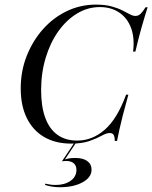

<svg xmlns="http://www.w3.org/2000/svg" viewBox="-20 -602 650 820"><path d="M283.9 11.3Q216.9 11.3 168.5 -16.9Q120.2 -45.2 94.4 -98Q68.5 -150.8 68.5 -224.2Q68.5 -298.4 94 -362.9Q119.4 -427.4 163.3 -477Q207.3 -526.6 265.3 -554.4Q323.4 -582.3 389.5 -582.3Q428.2 -582.3 455.2 -575Q482.3 -567.7 501.6 -558.1Q521 -548.4 534.3 -541.1Q547.6 -533.9 558.1 -533.9Q571 -533.9 580.2 -542.7Q589.5 -551.6 601.6 -571H610.5Q597.6 -530.6 584.3 -483.9Q571 -437.1 558.1 -381.5H548.4Q555.6 -440.3 539.5 -483.1Q523.4 -525.8 488.7 -548.8Q454 -571.8 406.5 -571.8Q354.8 -571.8 309.3 -544.4Q263.7 -516.9 229 -468.1Q194.4 -419.4 175 -354.8Q155.6 -290.3 155.6 -216.9Q155.6 -146.8 173.4 -98.8Q191.1 -50.8 225.4 -26.2Q259.7 -1.6 309.7 -1.6Q374.2 -1.6 427.4 -48Q480.6 -94.4 518.5 -197.6H528.2Q513.7 -145.2 504.4 -108.9Q495.2 -72.6 489.5 -46.8Q483.9 -21 479.8 0H470.2Q470.2 -17.7 465.3 -25.8Q460.5 -33.9 449.2 -33.9Q434.7 -33.9 414.5 -22.6Q394.4 -11.3 362.9 0Q331.5 11.3 283.9 11.3ZM236.3 197.6Q217.7 197.6 200.8 194.8Q183.9 191.9 172.6 187.9L173.4 182.3Q180.6 183.9 191.9 185.9Q203.2 187.9 217.7 187.9Q256.5 187.9 281.5 170.2Q306.5 152.4 306.5 123.4Q306.5 105.6 295.2 95.6Q283.9 85.5 262.9 85.5Q258.1 85.5 253.2 85.9Q248.4 86.3 244.4 87.1L297.6 7.3H304.8L257.3 79Q263.7 76.6 274.6 74.6Q285.5 72.6 301.6 72.6Q334.7 72.6 352.8 85.9Q371 99.2 371 122.6Q371 155.6 332.7 176.6Q294.4 197.6 236.3 197.6Z"/></svg>

Font: Playfair 144pt
Style: Italic
Weight: 400
Italic angle: -15.6°
Designer: Claus Eggers Sørensen
Foundry: Claus Eggers Sørensen
Version: Version 2.001;gftools[0.9.30]